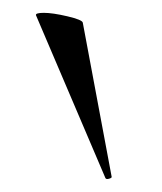

<svg xmlns="http://www.w3.org/2000/svg" viewBox="-20 -751 253 299"><path d="M108.9 -715.8 153.8 -476.1Q154.8 -474.1 149.9 -472.7Q145 -471.2 144 -474.1L36.1 -727.1Q34.7 -731 48.3 -731Q62 -731 85 -725.6Q107.9 -720.2 108.9 -715.8Z"/></svg>

Font: Cormorant-Medium
Style: Regular
Weight: 500
Designer: Christian Thalmann (Catharsis Fonts)
Version: Version 3.000